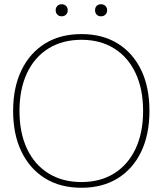

<svg xmlns="http://www.w3.org/2000/svg" viewBox="-20 -876 769 907"><path d="M365 -715Q464 -715 536 -670.5Q608 -626 647 -545Q686 -464 686 -352Q686 -241 647 -159.5Q608 -78 536 -33.5Q464 11 365 11Q265 11 193 -33.5Q121 -78 81.5 -159.5Q42 -241 42 -352Q42 -463 81.5 -544.5Q121 -626 193 -670.5Q265 -715 365 -715ZM365 -688Q275 -688 209 -647Q143 -606 107.5 -530.5Q72 -455 72 -352Q72 -249 107.5 -173.5Q143 -98 209 -57Q275 -16 365 -16Q454 -16 519.5 -57Q585 -98 620.5 -173.5Q656 -249 656 -352Q656 -455 620.5 -530.5Q585 -606 519.5 -647Q454 -688 365 -688ZM271 -856Q284 -856 292 -848Q300 -840 300 -828Q300 -815 292 -807Q284 -799 271 -799Q259 -799 251 -807Q243 -815 243 -828Q243 -840 251 -848Q259 -856 271 -856ZM457 -856Q470 -856 478 -848Q486 -840 486 -828Q486 -815 478 -807Q470 -799 457 -799Q444 -799 436.5 -807Q429 -815 429 -828Q429 -840 436.5 -848Q444 -856 457 -856Z"/></svg>

Font: Prodigy Sans ExtraLight
Style: Regular
Weight: 200
Designer: Wei Huang
Foundry: Wei Huang
Version: Version 1.003; ttfautohint (v1.8.3)